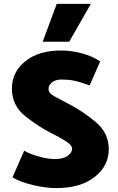

<svg xmlns="http://www.w3.org/2000/svg" viewBox="-20 -952 604 985"><path d="M271 -932H446L335 -738H199ZM245 -268Q177 -302 109 -356.5Q41 -411 41 -498Q41 -582 109.5 -637.5Q178 -693 294 -693Q345 -693 399.5 -678.5Q454 -664 494 -637L440 -514Q386 -533 358 -538.5Q330 -544 296 -544Q265 -544 247 -529.5Q229 -515 229 -496Q229 -474 259.5 -457.5Q290 -441 332 -419Q404 -382 471 -326Q538 -270 538 -187Q538 -101 465.5 -44Q393 13 267 13Q215 13 149.5 -2.5Q84 -18 44 -42L104 -179Q130 -163 177.5 -149.5Q225 -136 262 -136Q305 -136 327.5 -153Q350 -170 350 -189Q350 -207 317 -228Q284 -249 245 -268Z"/></svg>

Font: Palanquin Dark
Style: Bold
Weight: 700
Designer: Pria Ravichandran
Version: Version 1.000